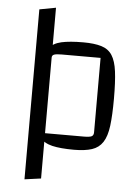

<svg xmlns="http://www.w3.org/2000/svg" viewBox="-57 -710 679 933"><g transform="rotate(5 282.0 -243.0)"><path d="M325 15Q259 15 218.5 5.5Q178 -4 157.5 -31Q137 -58 130 -110.5Q123 -163 123 -250Q123 -335 130 -386.5Q137 -438 157.5 -464.5Q178 -491 218.5 -500Q259 -509 325 -509Q379 -509 413.5 -498.5Q448 -488 466 -460Q484 -432 490.5 -381.5Q497 -331 497 -250Q497 -169 490.5 -117Q484 -65 465 -36Q446 -7 412 4Q378 15 325 15ZM178 -53H367Q395 -53 405 -58Q415 -63 415 -78V-441H225Q199 -441 188.5 -437Q178 -433 178 -422ZM98 179V-650L178 -665V168Z"/></g></svg>

Font: Changa ExtraLight Light
Style: Regular
Weight: 300
Version: Version 3.002; ttfautohint (v1.8.2)